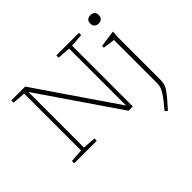

<svg xmlns="http://www.w3.org/2000/svg" viewBox="-211 -1019 1527 1527"><g transform="rotate(-45 553.0 -255.0)"><path d="M162.5 -33.5V-673.5L52 -681.5V-707H207.5L668.5 -33V-673.5L558 -681.5V-707H812V-681.5L701.5 -673.5V10H653L195.5 -658.5V-33.5L306 -25.5V0H52V-25.5ZM976 -648Q954.5 -648 941.2 -660.2Q928 -672.5 928 -696Q928 -719.5 941.2 -730.8Q954.5 -742 976 -742Q998 -742 1011 -730.8Q1024 -719.5 1024 -696Q1024 -672.5 1011 -660.2Q998 -648 976 -648ZM969 -469.5Q963.5 -470.5 945.2 -473Q927 -475.5 905.5 -478.5Q884 -481.5 868.5 -483.5V-503L1002.5 -522H1011L1006.5 -469V19Q1006.5 40.5 1002.2 58.5Q998 76.5 984.5 98Q971 119.5 944.8 151.2Q918.5 183 874 232.5L854 214.5Q892 169 914.8 139.2Q937.5 109.5 949.2 88.2Q961 67 965 49.2Q969 31.5 969 10Z"/></g></svg>

Font: Newsreader 6pt ExtraLight
Style: Regular
Weight: 275
Designer: Hugues Gentile
Foundry: Production Type
Version: Version 1.003; ttfautohint (v1.8.3)